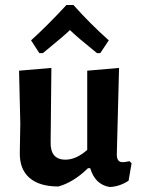

<svg xmlns="http://www.w3.org/2000/svg" viewBox="-20 -738 562 766"><path d="M137 -526 104 -577Q170 -637 245 -718H273Q339 -644 414 -577L380 -526H367Q290 -588 259 -618Q239 -598 151 -526ZM213 6Q137 6 97.5 -28.5Q58 -63 59 -128L61 -246L56 -456L185 -467L182 -172Q180 -101 241 -101Q284 -101 328 -140V-456L455 -467L446 -121Q446 -91 469 -91Q480 -91 496 -95L505 -87L493 -17Q456 7 417 8Q359 -2 340 -67H331Q274 -11 213 6Z"/></svg>

Font: Alegreya Sans SC
Style: Bold
Weight: 700
Designer: Juan Pablo del Peral
Foundry: Huerta Tipografica
Version: Version 2.007